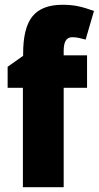

<svg xmlns="http://www.w3.org/2000/svg" viewBox="-20 -785 414 805"><path d="M345 -417H247V0H76V-417H12V-505L77 -551V-560Q77 -669 116.5 -717Q156 -765 242 -765Q278 -765 307 -759Q336 -753 374 -739L339 -619Q325 -623 311 -626Q297 -629 282 -629Q247 -629 247 -572V-553H345Z"/></svg>

Font: Noto Sans Lao Condensed Black
Style: Regular
Weight: 900
Width: 3
Designer: Monotype Design Team
Foundry: Monotype Imaging Inc.
Version: Version 2.003; ttfautohint (v1.8.4.7-5d5b)